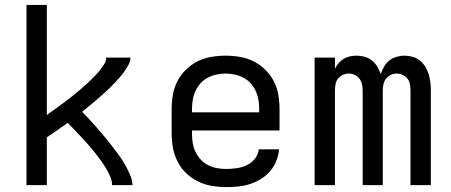

<svg xmlns="http://www.w3.org/2000/svg" viewBox="-20 -755 1840 783"><path d="M88 0V-735H171V-286Q183 -295 194.5 -303Q206 -311 217.5 -319.5Q229 -328 240.5 -336.5Q252 -345 263 -353.5Q274 -362 285 -371Q296 -380 307 -389.5Q318 -399 328.5 -408.5Q339 -418 349.5 -428Q360 -438 369.5 -448Q379 -458 388 -469.5Q397 -481 405 -493.5Q413 -506 413 -520H512Q512 -505 504.5 -491.5Q497 -478 488.5 -465.5Q480 -453 470 -441.5Q460 -430 450 -419.5Q440 -409 429 -398Q418 -387 407 -377Q396 -367 384.5 -357Q373 -347 361.5 -337.5Q350 -328 338.5 -318.5Q327 -309 315 -299Q328 -286 340.5 -272.5Q353 -259 365 -245.5Q377 -232 389 -218Q401 -204 413 -189.5Q425 -175 436 -160.5Q447 -146 458 -131.5Q469 -117 479 -101.5Q489 -86 497.5 -69.5Q506 -53 513 -35.5Q520 -18 520 0H437Q437 -16 431 -31Q425 -46 417.5 -59.5Q410 -73 401 -86.5Q392 -100 382.5 -112.5Q373 -125 363 -137.5Q353 -150 342.5 -162Q332 -174 321.5 -185.5Q311 -197 300 -208.5Q289 -220 278 -231.5Q267 -243 256 -254Q235 -239 213.5 -224Q192 -209 171 -195V0Z M902 8Q873 8 843.5 3Q814 -2 787.5 -15Q761 -28 739.5 -48.5Q718 -69 704.5 -95.5Q691 -122 685.5 -151Q680 -180 680 -210V-310Q680 -339 685 -368.5Q690 -398 703.5 -424Q717 -450 738.5 -471Q760 -492 786 -505Q812 -518 841.5 -523Q871 -528 900 -528Q929 -528 958.5 -523Q988 -518 1014 -505Q1040 -492 1061.5 -471Q1083 -450 1096.5 -424Q1110 -398 1115 -368.5Q1120 -339 1120 -310V-223H763V-210Q763 -191 766 -172Q769 -153 777 -136Q785 -119 798.5 -104.5Q812 -90 828.5 -81.5Q845 -73 864 -69.5Q883 -66 902 -66Q924 -66 945 -69Q966 -72 985.5 -81Q1005 -90 1019 -107Q1033 -124 1035 -146H1118Q1116 -121 1106.5 -98Q1097 -75 1081 -56.5Q1065 -38 1044 -25Q1023 -12 999.5 -4.5Q976 3 951.5 5.5Q927 8 902 8ZM763 -297H1037V-310Q1037 -329 1034 -347.5Q1031 -366 1023 -383.5Q1015 -401 1002.5 -415Q990 -429 973 -438Q956 -447 937.5 -451Q919 -455 900 -455Q881 -455 862.5 -451Q844 -447 827 -438Q810 -429 797.5 -415Q785 -401 777 -383.5Q769 -366 766 -347.5Q763 -329 763 -310Z M1263 0V-520H1346V-475Q1352 -487 1361 -497.5Q1370 -508 1381.5 -515Q1393 -522 1406.5 -525Q1420 -528 1434 -528Q1434 -528 1434 -528Q1434 -528 1434 -528Q1451 -528 1467 -523.5Q1483 -519 1496.5 -508.5Q1510 -498 1518.5 -483.5Q1527 -469 1533 -453Q1538 -469 1546.5 -483.5Q1555 -498 1567.5 -508Q1580 -518 1596.5 -523Q1613 -528 1629 -528Q1629 -528 1629 -528Q1629 -528 1629 -528Q1646 -528 1662.5 -523.5Q1679 -519 1692 -508.5Q1705 -498 1714 -483.5Q1723 -469 1728 -453Q1733 -437 1735 -420.5Q1737 -404 1737 -387V0H1654V-387Q1654 -400 1651.5 -412.5Q1649 -425 1641.5 -434.5Q1634 -444 1622 -449.5Q1610 -455 1598 -455Q1585 -455 1573.5 -449.5Q1562 -444 1554.5 -434.5Q1547 -425 1544 -412.5Q1541 -400 1541 -387V0H1459V-387Q1459 -400 1456 -412.5Q1453 -425 1445.5 -434.5Q1438 -444 1426.5 -449.5Q1415 -455 1402 -455Q1390 -455 1378 -449.5Q1366 -444 1358.5 -434.5Q1351 -425 1348.5 -412.5Q1346 -400 1346 -387V0Z"/></svg>

Font: Bmono
Style: Regular
Weight: 400
Monospace: yes
Designer: Belleve Invis
Foundry: Belleve Invis
Version: Version 11.2.2; ttfautohint (v1.8.2)